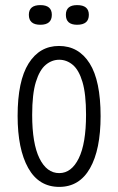

<svg xmlns="http://www.w3.org/2000/svg" viewBox="-20 -720 463 752"><path d="M212 12Q132 12 90.5 -62Q49 -136 49 -266Q49 -403 92 -471.5Q135 -540 211 -540Q288 -540 331 -472Q374 -404 374 -265Q374 -134 332.5 -61Q291 12 212 12ZM212 -42Q260 -42 288.5 -100Q317 -158 317 -271Q317 -352 303 -399Q289 -446 265 -466Q241 -486 212 -486Q183 -486 159 -466Q135 -446 120.5 -399Q106 -352 106 -270Q106 -158 134.5 -100Q163 -42 212 -42ZM282 -623Q238 -623 238 -662Q238 -700 282 -700Q328 -700 328 -662Q328 -623 282 -623ZM138 -623Q93 -623 93 -662Q93 -700 138 -700Q183 -700 183 -662Q183 -623 138 -623Z"/></svg>

Font: Bricolage Grotesque 12pt Condensed ExtraLight
Style: Regular
Weight: 200
Width: 3
Designer: Mathieu Triay
Foundry: Atelier Triay
Version: Version 1.001; ttfautohint (v1.8.4.7-5d5b);gftools[0.9.33.de